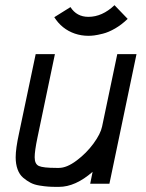

<svg xmlns="http://www.w3.org/2000/svg" viewBox="-20 -709 565 741"><path d="M321.3 -570.8Q293.9 -570.8 268.8 -579.3Q243.7 -587.9 223.6 -604Q203.6 -620.1 189.5 -642.6L252 -681.6Q275.9 -644 321.3 -644Q374.5 -644 421.9 -689L472.7 -636.2Q449.7 -613.8 424.3 -599.1Q398.9 -584.5 377.2 -579.1Q355.5 -573.7 343.8 -572.3Q332 -570.8 321.3 -570.8ZM197.3 -61H207.5Q237.8 -61 275.6 -89.4Q313.5 -117.7 340.8 -155Q368.2 -192.4 374 -220.7L432.6 -500H506.8L402.3 0H328.1L337.4 -45.9Q271 12.2 207.5 12.2H197.3Q179.7 12.2 166.3 11.2Q152.8 10.3 132.6 7.1Q112.3 3.9 97.9 -3.7Q83.5 -11.2 69.3 -23.2Q55.2 -35.2 47.9 -55.4Q40.5 -75.7 40.5 -102.1Q40.5 -135.3 53.2 -193.4L117.7 -500H191.9L124.5 -177.7Q113.8 -126.5 113.8 -102.1Q113.8 -75.7 130.1 -68.4Q146.5 -61 197.3 -61Z"/></svg>

Font: Anka/Coder Condensed
Style: Italic
Weight: 400
Width: 4
Italic angle: -12°
Monospace: yes
Version: Version 001.100